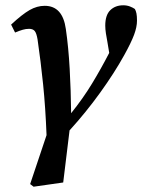

<svg xmlns="http://www.w3.org/2000/svg" viewBox="-20 -515 538 726"><path d="M107 191 94 181 156 -4Q152 -108 143 -196Q134 -284 122 -366Q118 -390 111 -398Q104 -406 90 -406Q78 -406 66 -402.5Q54 -399 37 -392L22 -422Q64 -461 92 -477Q120 -493 149 -493Q217 -493 229 -405Q239 -336 243.5 -254.5Q248 -173 249 -87Q294 -143 328 -199Q362 -255 393 -315L386 -357Q383 -372 380.5 -388.5Q378 -405 378 -418Q378 -458 397 -476.5Q416 -495 446 -495Q460 -495 471.5 -490.5Q483 -486 490 -481Q494 -474 496 -464Q498 -454 498 -437Q498 -413 487 -383.5Q476 -354 450 -307Q413 -240 359 -165Q305 -90 243 -22L219 175Z"/></svg>

Font: Source Serif 4 Semibold
Style: Italic
Weight: 600
Italic angle: -12°
Designer: Frank Grießhammer
Foundry: Adobe
Version: Version 4.005;hotconv 1.1.0;makeotfexe 2.6.0